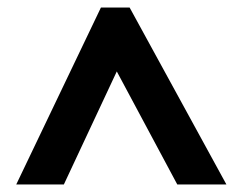

<svg xmlns="http://www.w3.org/2000/svg" viewBox="-20 -728 641 508"><path d="M23 -240 247 -708H323L579 -240H449L289 -539L149 -240Z"/></svg>

Font: Noto Sans Kannada ExtraBold
Style: Regular
Weight: 800
Designer: Jelle Bosma - Monotype Design Team
Foundry: Monotype Imaging Inc.
Version: Version 2.005; ttfautohint (v1.8.4.7-5d5b)